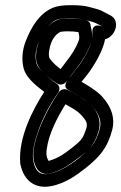

<svg xmlns="http://www.w3.org/2000/svg" viewBox="-20 -685 469 742"><path d="M206 -327C160 -258 130 -192 115 -133C105 -92 106 -57 125 -30C134 -18 152 -9 171 -14C203 -22 234 -38 262 -59C314 -97 343 -117 361 -178C376 -228 346 -271 319 -290C293 -309 267 -325 240 -338C228 -344 213 -338 206 -327ZM233 -282C264 -264 287 -254 309 -222C317 -210 317 -198 313 -187C307 -171 304 -158 292 -144C284 -134 266 -119 236 -97C213 -80 192 -70 168 -63C158 -78 157 -96 164 -128C174 -174 197 -224 233 -282ZM315 -606C296 -612 274 -614 247 -614C227 -614 216 -614 201 -608C159 -590 135 -547 121 -493V-490C119 -473 118 -459 121 -446C129 -415 157 -391 201 -362C212 -355 228 -358 237 -370C244 -380 250 -388 254 -393L274 -419C299 -450 318 -482 332 -519C340 -539 336 -564 330 -585C330 -596 324 -603 315 -606ZM283 -561C287 -547 287 -536 285 -530C274 -500 256 -472 236 -447L215 -419L214 -418C186 -439 172 -457 170 -464C169 -468 168 -475 170 -489C177 -536 199 -555 214 -562C216 -562 226 -564 240 -564C257 -564 271 -563 283 -561ZM244 -337C294 -310 326 -287 338 -273C366 -241 372 -213 366 -189C358 -157 346 -135 336 -123C301 -82 242 -36 191 -19C141 -2 116 -15 108 -69C104 -99 113 -138 130 -185C147 -232 172 -280 205 -327C213 -339 210 -354 201 -360C149 -396 124 -426 121 -440C115 -464 117 -489 126 -513C147 -568 173 -597 197 -608C205 -612 223 -615 248 -615C291 -615 314 -606 339 -600C350 -597 368 -586 378 -582C375 -583 333 -602 337 -554C339 -531 327 -494 294 -444C289 -436 282 -428 275 -419L255 -393C245 -381 217 -352 244 -337ZM295 -369 313 -391C344 -430 379 -491 386 -533C410 -539 435 -569 427 -601C421 -623 404 -626 385 -637C364 -649 354 -650 325 -658C307 -663 284 -665 255 -665C226 -665 203 -663 182 -654C135 -633 103 -587 79 -525C66 -490 63 -456 71 -422C79 -390 108 -362 151 -330C106 -261 51 -153 58 -57V-54C72 20 124 53 199 29C243 15 275 -7 314 -38C363 -78 395 -111 414 -184C425 -229 411 -270 378 -308C362 -327 335 -346 295 -369Z"/></svg>

Font: AppleStorm
Style: CBoIta
Weight: 400
Foundry: Cannot Into Space Fonts
Version: Version 1.01